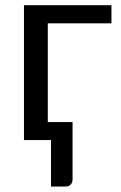

<svg xmlns="http://www.w3.org/2000/svg" viewBox="-20 -526 454 721"><path d="M398.5 -438.5H159.5V-67.5H252.5V147Q252.5 160 245.2 167.2Q238 174.5 226.5 174.5H171.5V0H70V-506.5H398.5Z"/></svg>

Font: Lato
Style: Regular
Weight: 400
Designer: Lukasz Dziedzic with Adam Twardoch and Botio Nikoltchev
Foundry: tyPoland Lukasz Dziedzic
Version: Version 2.015; 2015-08-06; http://www.latofonts.com/